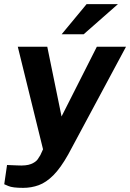

<svg xmlns="http://www.w3.org/2000/svg" viewBox="-36 -743 628 928"><path d="M76 165Q25 165 4.8 156.2Q-15.5 147.5 -15.5 147.5L-2 54.5L47.5 56.5Q91 59 113.8 49.8Q136.5 40.5 145.8 27.5Q155 14.5 159 7L172 -21.5L50 -517H192.5L261.5 -180L432 -517H573L294 3Q257 69 222 104Q187 139 151.2 152Q115.5 165 76 165ZM382.5 -723H534L368.5 -577.5H262Z"/></svg>

Font: Public Sans
Style: Bold Italic
Weight: 700
Italic angle: -8°
Designer: The Public Sans project authors (U.S. Web Design System). Libre Franklin designed by Pablo Impallari and Rodrigo Fuenzal
Version: Version 1.008; ttfautohint (v1.8.1) -l 8 -r 50 -G 200 -x 14 